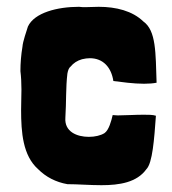

<svg xmlns="http://www.w3.org/2000/svg" viewBox="-20 -532 504 564"><path d="M178 9C208 9 243 12 278 12C331 12 382 4 410 -35C428 -53 433 -123 438 -192C429 -195 416 -195 402 -195C376 -195 347 -193 326 -193C320 -193 315 -194 311 -194C307 -177 300 -150 287 -141C276 -134 259 -130 241 -130C206 -130 169 -145 172 -186C175 -233 173 -275 178 -316C180 -327 183 -333 187 -336C196 -347 207 -354 221 -358C229 -360 237 -361 244 -361C283 -361 307 -334 313 -294C337 -291 372 -286 403 -286C417 -286 430 -287 440 -289C437 -377 439 -442 401 -469C369 -500 321 -512 270 -512C257 -512 245 -511 232 -511C225 -511 219 -511 212 -512C149 -512 81 -495 62 -454C58 -441 47 -410 46 -395C42 -371 40 -347 40 -323C42 -307 43 -288 43 -269C43 -250 42 -230 42 -209C42 -143 47 -75 92 -35C115 -12 144 3 178 9Z"/></svg>

Font: HEYCLAY
Style: Regular
Weight: 400
Designer: Marcelo Magalhaes
Foundry: Marcelo Magalhães
Version: Version 1.300;hotconv 1.0.109;makeotfexe 2.5.65596